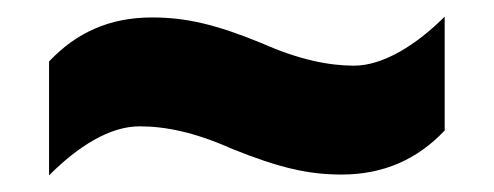

<svg xmlns="http://www.w3.org/2000/svg" viewBox="-20 -468 594 231"><path d="M259 -289C316 -266 351 -258 391 -258C441 -258 482 -276 515 -311V-448C481 -414 441 -389 406 -389C376 -389 340 -396 295 -416C239 -439 203 -447 163 -447C112 -447 72 -429 39 -394V-257C74 -292 112 -316 148 -316C179 -316 214 -309 259 -289Z"/></svg>

Font: Noto Sans Arabic UI SmCn Bk
Style: Regular
Weight: 900
Width: 4
Designer: Monotype Design Team, Nadine Chahine and Nizar Qandah
Foundry: Monotype Imaging Inc.
Version: Version 2.010